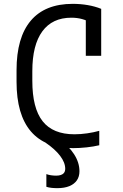

<svg xmlns="http://www.w3.org/2000/svg" viewBox="-20 -760 640 998"><path d="M278 218Q262 218 248 216.5Q234 215 221 211V145Q232 149 245 151Q258 153 272 153Q286 153 296.5 149.5Q307 146 313 138Q319 130 319 117Q319 85 292.5 50Q266 15 216 -19L284 -39Q337 -2 365 41.5Q393 85 393 130Q393 158 379.5 177.5Q366 197 340.5 207.5Q315 218 278 218ZM360 10Q215 10 140.5 -77Q66 -164 66 -335V-395Q66 -565 140 -652.5Q214 -740 358 -740Q398 -740 436 -733.5Q474 -727 506 -714V-470H426V-702L456 -639Q411 -668 351 -668Q252 -668 200 -597Q148 -526 148 -390V-340Q148 -198 201.5 -130Q255 -62 367 -62Q399 -62 433.5 -67Q468 -72 496 -80V-5Q467 2 430 6Q393 10 360 10Z"/></svg>

Font: M PLUS Code Latin Expanded
Style: Regular
Weight: 400
Width: 7
Designer: Coji Morishita
Foundry: UNDERFOREST DESIGN
Version: Version 1.002; ttfautohint (v1.8.3)